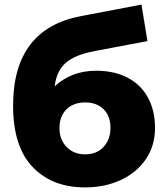

<svg xmlns="http://www.w3.org/2000/svg" viewBox="-20 -802 719 836"><path d="M655 -245Q655 -168 615.5 -109.5Q576 -51 506.5 -18.5Q437 14 350 14Q207 14 122 -75Q37 -164 37 -342Q37 -676 333 -732L596 -782L622 -623L394 -580Q307 -564 266.5 -528.5Q226 -493 218 -426Q291 -494 399 -494Q478 -494 536 -463.5Q594 -433 624.5 -376.5Q655 -320 655 -245ZM461 -245Q461 -297 431 -326.5Q401 -356 351 -356Q300 -356 269.5 -326Q239 -296 239 -244Q239 -194 270 -162Q301 -130 351 -130Q402 -130 431.5 -163Q461 -196 461 -245Z"/></svg>

Font: CMG Sans ExtraBold
Style: Regular
Weight: 800
Designer: Julieta Ulanovsky
Foundry: Julieta Ulanovsky
Version: Version 7.200